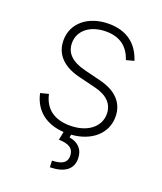

<svg xmlns="http://www.w3.org/2000/svg" viewBox="-138 -643 779 925"><g transform="rotate(20 251.5 -180.5)"><path d="M436.4 -427.9C410.2 -508.2 352.6 -553.6 260.3 -553.6C155.9 -553.6 81 -493.3 81 -405.2C81 -334.9 125.4 -285.5 214.5 -263.8L301.5 -242.5C366.5 -226.6 398.8 -191.4 398.8 -141C398.8 -74.9 339.1 -28.4 250 -28.4C169.4 -28.4 119.3 -66.1 103.7 -137.4L62.1 -126.8C79.9 -43.3 141 5.3 232.6 11L224.1 53.6C276.6 54.3 301.8 71.4 302.2 109.4C301.8 143.5 277.3 158.4 227.3 159.4L228.7 193.2C303.3 191.8 342.3 162.3 342.3 108.3C342.3 60.7 313.2 32.3 268.5 25.6L271.3 10.7C373.6 3.2 442.8 -57.5 442.8 -142.4C442.8 -212.7 398.8 -261.4 312.9 -282.7L229 -303.6C158 -321 123.9 -354.8 123.9 -406.6C123.9 -470.5 180 -514.2 260.3 -514.2C334.9 -514.2 376.4 -476.9 396.3 -417.3Z"/></g></svg>

Font: Karasuma Gothic
Style: Thin
Weight: 200
Designer: Rasmus Andersson / Ryoko Ishizuka
Foundry: rsms
Version: Version 1.00